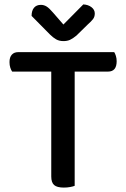

<svg xmlns="http://www.w3.org/2000/svg" viewBox="-20 -843 572 869"><path d="M318 -519V-2Q311 1 297.5 3.5Q284 6 269 6Q238 6 225 -5.5Q212 -17 212 -44V-519H35Q30 -526 26.5 -537Q23 -548 23 -562Q23 -584 33.5 -595.5Q44 -607 62 -607H497Q501 -601 504.5 -590Q508 -579 508 -566Q508 -519 469 -519ZM357 -823Q379 -822 394 -810.5Q409 -799 409 -782Q409 -767 401 -756.5Q393 -746 377 -732L326 -682Q309 -668 296.5 -662.5Q284 -657 267 -657Q248 -657 234 -665Q220 -673 206 -687L123 -771Q123 -795 134 -808Q145 -821 165 -821Q179 -821 191 -813.5Q203 -806 220 -786L267 -732Z"/></svg>

Font: Baloo 2 Medium
Style: Regular
Weight: 500
Designer: Sarang Kulkarni and Ek Type
Foundry: Ek Type
Version: Version 1.640;hotconv 1.0.111;makeotfexe 2.5.65597; ttfautoh